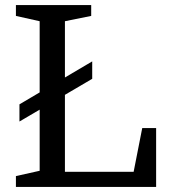

<svg xmlns="http://www.w3.org/2000/svg" viewBox="-20 -740 669 760"><path d="M57 -259V-327L345 -497V-428ZM237 -656V-60H509L543 -233H598V0H43V-43L137 -64V-656L43 -677V-720H341V-677Z"/></svg>

Font: Domine
Style: Regular
Weight: 400
Designer: Pablo Impallari, Rodrigo Fuenzalida, Brenda Gallo
Foundry: Pablo Impallari, Rodrigo Fuenzalida, Brenda Gallo
Version: Version 2.000